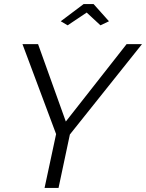

<svg xmlns="http://www.w3.org/2000/svg" viewBox="-20 -928 721 948"><path d="M257 -266 91 -710H168L305 -328L605 -710H681L325 -264L269 0H200ZM280 -823 393 -908H442L518 -823L476 -803L408 -866L314 -803Z"/></svg>

Font: Raleway
Style: Italic
Weight: 400
Italic angle: -12°
Designer: Matt McInerney, Pablo Impallari, Rodrigo Fuenzalida
Foundry: Matt McInerney, Pablo Impallari, Rodrigo Fuenzalida
Version: Version 4.026